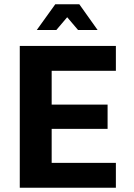

<svg xmlns="http://www.w3.org/2000/svg" viewBox="-20 -883 631 903"><path d="M525 -667V-550H223V-391H486V-277H223V-117H525V0H73V-667ZM353 -863 439 -742H347L296 -802L245 -742H153L240 -863Z"/></svg>

Font: XXII Aven Bold
Style: Regular
Weight: 700
Designer: Lecter Johnson
Foundry: Doubletwo Studios
Version: Version 1.001